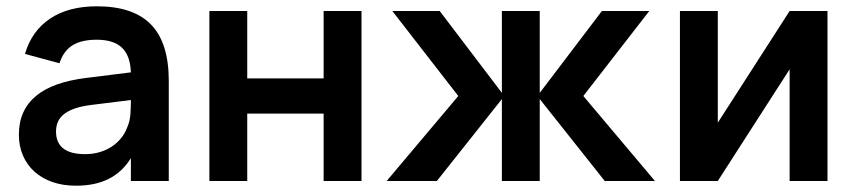

<svg xmlns="http://www.w3.org/2000/svg" viewBox="-20 -575 2719 610"><path d="M287.7 -555Q198.2 -555 139.6 -516.2Q81 -477.3 59.3 -403.7L169 -374Q181.5 -412.8 210 -430.8Q238.5 -448.8 287.3 -448.8Q314.2 -448.8 334.6 -442.3Q355.1 -435.8 368.7 -422.2Q382.2 -408.6 389 -387.8Q395.8 -366.9 395.8 -338.2V-251.8Q395.8 -233.8 394.3 -211.9Q392.8 -190 384.3 -170.7Q377.9 -152.5 365.3 -136.8Q352.8 -121.1 335.5 -109.6Q318.2 -98.1 296.8 -91.7Q275.3 -85.3 250.4 -85.3Q204.2 -85.3 181.1 -103.3Q158 -121.3 158 -157.1Q158 -175.2 164.6 -189.3Q171.2 -203.4 185.3 -213.9Q199.3 -224.3 220.5 -231.2Q241.7 -238.1 270.3 -241.6L427.6 -261.2L420.6 -348.2L253.7 -327.4Q201.9 -321 161.9 -307Q121.9 -292.9 94.8 -270.5Q67.8 -248.2 53.9 -217.6Q40 -187 40 -147.1Q40 -110.7 53 -80.7Q65.9 -50.8 89.8 -29.4Q113.7 -8 147 3.5Q180.3 15 221.6 15Q282.8 15 326 -7Q369.1 -28.9 395.8 -72.7V0H516.2V-318.8Q516.2 -438.9 459.8 -497Q403.5 -555 287.7 -555Z M645.2 0V-540H765.5V-326H1008.2V-540H1128.5V0H1008.2V-214H765.5V0Z M1687.2 -269.9 1901.3 0H2060.8L1833.3 -270L2042.8 -540H1892.3ZM1574.5 0H1694.8V-540H1574.5ZM1582.2 -269.9 1377 -540H1226.5L1436 -270L1208.5 0H1368Z M2609 -540V0H2488.7V-354.8L2260.5 0H2140.2V-540H2260.5V-185.2L2488.7 -540Z"/></svg>

Font: Vela Sans GX ExtLt
Style: Regular
Weight: 200
Designer: Principal design: Mikhail Sharanda - project Manrope.
Design modification: Ravid Balaliev
Foundry: Mikhail Sharanda
Version: Version 1.001